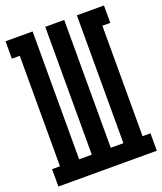

<svg xmlns="http://www.w3.org/2000/svg" viewBox="-136 -824 772 913"><g transform="rotate(-20 250.0 -367.5)"><path d="M1 0V-88H41V-647H1V-735H138V-88H202V-735H298V-88H362V-735H499V-647H459V-88H499V0Z"/></g></svg>

Font: Iosevka Slab Semibold
Style: Regular
Weight: 600
Monospace: yes
Designer: Belleve Invis
Foundry: Belleve Invis
Version: Version 11.1.1; ttfautohint (v1.8.3)